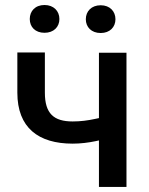

<svg xmlns="http://www.w3.org/2000/svg" viewBox="-20 -736 586 756"><path d="M478 -528.3H369.6V-271C364.3 -269.5 358.9 -268.6 353.5 -267.6C326.2 -261.7 297.9 -257.8 266.1 -257.8C191.9 -257.8 156.7 -288.6 156.7 -371.1V-529.3H48.3V-371.1C48.3 -232.9 131.3 -170.4 266.1 -170.4C297.4 -170.4 328.6 -174.3 356.4 -180.2L369.6 -183.1V0H478ZM97.2 -661.1C97.2 -629.9 118.7 -606.9 155.3 -606.9C191.4 -606.9 213.9 -629.9 213.9 -661.1C213.9 -692.4 191.4 -716.3 155.3 -716.3C118.7 -716.3 97.2 -692.4 97.2 -661.1ZM317.9 -660.2C317.9 -629.4 339.8 -606 376.5 -606C412.6 -606 434.6 -629.4 434.6 -660.2C434.6 -691.4 412.6 -715.3 376.5 -715.3C339.8 -715.3 317.9 -691.4 317.9 -660.2Z"/></svg>

Font: Bert Sans Medium
Style: Regular
Weight: 500
Designer: Christian Robertson (Google), Cristiano Sobral
Foundry: Google, Cristiano Sobral
Version: Version 3.101